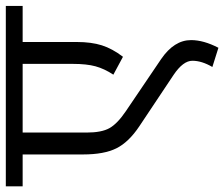

<svg xmlns="http://www.w3.org/2000/svg" viewBox="-90 -612 768 657"><g transform="rotate(-90 293.5 -283.0)"><path d="M366.5 -72.3 190.6 -189.6Q136 -226 115 -268.2Q94 -310.4 94 -382.2V-589H-15.2V-646.6H602.1V-589H478.8V-403.9Q478.8 -353.9 467.4 -318Q456 -282.1 428.2 -245.7L367 -278.6Q387.3 -309.4 395.6 -339.7Q403.9 -370.1 403.9 -417.6V-589H168.9V-370.1Q168.9 -319 184 -292Q199.2 -264.9 241.7 -236.1L420.1 -115.3Q485.3 -70.8 485.3 -12.6Q485.3 30.3 459 80.9L393.3 60.2Q414.6 23.8 414.6 -8.1Q414.6 -39.9 366.5 -72.3Z"/></g></svg>

Font: Khula
Style: Regular
Weight: 400
Designer: Erin McLaughlin, Steve Matteson
Version: Version 1.000;PS 1.0;hotconv 1.0.72;makeotf.lib2.5.5900; ttf